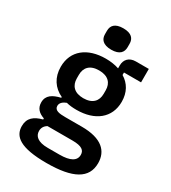

<svg xmlns="http://www.w3.org/2000/svg" viewBox="-226 -857 1052 1183"><g transform="rotate(30 300.0 -266.0)"><path d="M575.6 54.3C575.6 -31.6 518.5 -90.9 375.7 -90.9H258.9C215.6 -90.9 180.8 -94.8 180.8 -127.1C180.8 -150.6 202.4 -164.8 222.7 -172.2C244.7 -166.2 269.2 -164.1 295.1 -164.1C426.1 -164.1 512.4 -231.9 512.4 -346.2C512.4 -412.6 483.7 -462.4 433.9 -492.2V-509.9H555.4V-605.5H463.1C415.5 -605.5 389.6 -575.3 389.6 -535.5V-513.8C361.9 -523.1 329.9 -528.1 295.1 -528.1C164.8 -528.1 78.8 -460.9 78.8 -346.2C78.8 -271 115.4 -216.3 177.2 -187.5V-181.8C122.5 -169 84.2 -147 84.2 -96.2C84.2 -54.3 108.7 -31.6 147.7 -18.1V-10.3C88.8 5 53.6 33 53.6 90.2C53.6 164.1 112.2 212 298.3 212C486.2 212 575.6 161.6 575.6 54.3ZM160.5 63.2C160.5 40.8 171.2 23.4 191.1 11.7H368.6C436.4 11.7 457.4 31.2 457.4 62.9C457.4 105.1 419 127.1 343.4 127.1H259.2C187.9 127.1 160.5 99.4 160.5 63.2ZM200.3 -333.5V-359C200.3 -409.4 230.1 -444.6 295.1 -444.6C361.2 -444.6 391.3 -409.4 391.3 -359V-333.5C391.3 -283 361.2 -247.2 295.1 -247.2C230.1 -247.2 200.3 -283 200.3 -333.5ZM214.5 -655.5C214.5 -620 235.8 -592 295.1 -592C354.4 -592 375.4 -620 375.4 -655.5V-680.4C375.4 -716.6 354.4 -744 295.1 -744C235.8 -744 214.5 -716.6 214.5 -680.4Z"/></g></svg>

Font: Margiela Mono SemiBold
Style: Regular
Weight: 600
Designer: Mike Abbink, Paul van der Laan, Pieter van Rosmalen
Foundry: Bold Monday
Version: Version 2.003 2021